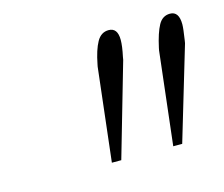

<svg xmlns="http://www.w3.org/2000/svg" viewBox="-54 -795 482 414"><g transform="rotate(-15 187.0 -588.0)"><path d="M174 -657 175 -662Q181 -693 190.5 -710Q200 -727 217 -727Q237 -727 237 -700Q237 -686 232 -663L231 -657L171 -449H150ZM311 -657 312 -662Q319 -694 328 -710.5Q337 -727 354 -727Q374 -727 374 -698Q374 -689 370 -663L369 -657L307 -449H287Z"/></g></svg>

Font: Trirong ExtraLight
Style: Italic
Weight: 275
Italic angle: -12°
Designer: Katatrad Team
Foundry: CadsonDemak
Version: Version 1.003